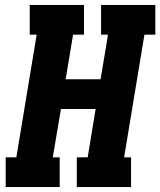

<svg xmlns="http://www.w3.org/2000/svg" viewBox="-20 -755 647 775"><path d="M3 0V-120H46L128 -615H100V-735H319V-615H275L245 -435H386L416 -615H388V-735H607V-615H563L481 -120H509V0H290V-120H334L366 -315H226L193 -120H221V0Z"/></svg>

Font: Iosevka Curly Slab HvExObl
Style: Regular
Weight: 900
Width: 7
Italic angle: -9°
Monospace: yes
Designer: Belleve Invis
Foundry: Belleve Invis
Version: Version 11.1.0; ttfautohint (v1.8.3)